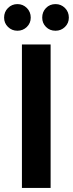

<svg xmlns="http://www.w3.org/2000/svg" viewBox="-39 -917 356 937"><path d="M68 0V-700H208V0ZM46 -767Q19 -767 0 -785.5Q-19 -804 -19 -831Q-19 -859 0 -878Q19 -897 46 -897Q73 -897 92 -878Q111 -859 111 -831Q111 -804 92 -785.5Q73 -767 46 -767ZM232 -767Q204 -767 185.5 -785.5Q167 -804 167 -831Q167 -859 185.5 -878Q204 -897 232 -897Q259 -897 278 -878Q297 -859 297 -831Q297 -804 278 -785.5Q259 -767 232 -767Z"/></svg>

Font: DM Sans ExtraBold
Style: Regular
Weight: 800
Designer: Colophon Foundry, Jonny Pinhorn
Foundry: Colophon Foundry
Version: Version 4.004; ttfautohint (v1.8.4.7-5d5b)